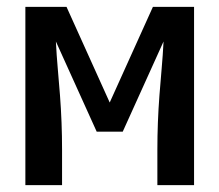

<svg xmlns="http://www.w3.org/2000/svg" viewBox="-20 -540 640 560"><path d="M54 0V-520H174L300 -241L426 -520H546V0H439V-104Q439 -143 440.5 -182.5Q442 -222 445 -261.5Q448 -301 451.5 -340Q455 -379 457 -419L338 -156H262L143 -419Q145 -379 148.5 -340Q152 -301 155 -261.5Q158 -222 159.5 -182.5Q161 -143 161 -104V0Z"/></svg>

Font: Iosevka SS04 Semibold Extended
Style: Regular
Weight: 600
Width: 7
Monospace: yes
Designer: Belleve Invis
Foundry: Belleve Invis
Version: Version 19.0.0; ttfautohint (v1.8.4)